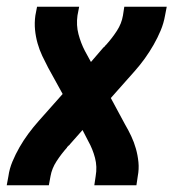

<svg xmlns="http://www.w3.org/2000/svg" viewBox="-20 -550 540 570"><path d="M0 0 5 -27Q8 -49 17 -70.5Q26 -92 38 -113Q50 -134 64.5 -153.5Q79 -173 95 -191L166 -271L123 -349Q114 -366 105.5 -384Q97 -402 91.5 -421.5Q86 -441 84 -461.5Q82 -482 85 -504L90 -530H215L210 -504Q206 -475 213 -448.5Q220 -422 232 -399L250 -366L287 -409Q288 -410 289 -410.5Q290 -411 291 -412V-413Q291 -413 291 -413Q291 -413 291 -413Q292 -414 293 -415Q294 -416 295 -417L296 -418Q313 -437 327 -458.5Q341 -480 345 -504L349 -530H475L470 -504Q466 -481 457 -459.5Q448 -438 436 -417Q424 -396 410 -376.5Q396 -357 380 -339L309 -259L351 -181Q361 -164 369.5 -146Q378 -128 383.5 -108.5Q389 -89 391 -68.5Q393 -48 389 -27L385 0H260L264 -27Q269 -55 262 -81.5Q255 -108 242 -131L225 -164L187 -121Q187 -120 186 -119.5Q185 -119 184 -118L183 -117Q183 -117 183 -117Q183 -117 183 -117Q182 -116 181 -115Q180 -114 179 -113V-112Q162 -93 148 -71.5Q134 -50 130 -27L125 0Z"/></svg>

Font: iosevka_custom_sans_ss08 XBd
Style: Italic
Weight: 800
Italic angle: -10°
Designer: Belleve Invis
Foundry: Belleve Invis
Version: Version 10.3.0; ttfautohint (v1.8.3)